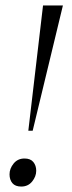

<svg xmlns="http://www.w3.org/2000/svg" viewBox="-20 -680 266 705"><path d="M84 -200 138 -660H211L100 -200ZM58 5Q36 5 25.5 -7.5Q15 -20 15 -40Q15 -61 30 -79.5Q45 -98 70 -98Q92 -98 102.5 -85Q113 -72 113 -53Q113 -32 98 -13.5Q83 5 58 5Z"/></svg>

Font: Spectral Light
Style: Italic
Weight: 300
Italic angle: -10°
Designer: Jean-Baptiste Levee
Foundry: Production Type
Version: Version 2.001